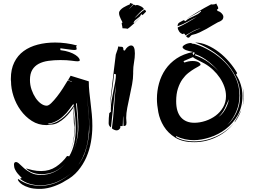

<svg xmlns="http://www.w3.org/2000/svg" viewBox="-20 -879 1632 1237"><path d="M444 -352V-354L418 -362L435 -391L552 -355Q552 -322 555.5 -287.5Q559 -253 563.5 -217Q568 -181 571.5 -143.5Q575 -106 575 -68Q575 -17 566 35Q557 87 536.5 134Q516 181 482.5 221Q449 261 399 287Q372 305 329.5 320.5Q287 336 246 338H234Q194 338 167 329.5Q140 321 124 310.5Q108 300 101.5 290.5Q95 281 95 279Q95 275 99 275Q130 298 166 308Q202 318 238 318Q299 318 351 294Q401 270 441 234Q401 269 350 292Q298 315 239 315Q204 315 170.5 305Q137 295 108 272Q111 272 115 270.5Q119 269 119 265L111 258Q104 251 94.5 240Q85 229 77.5 214Q70 199 70 182Q70 165 83 165Q93 165 106 178Q119 191 137 206.5Q155 222 180.5 235Q206 248 241 248Q291 248 331 228.5Q371 209 401 175Q372 207 333.5 225Q295 243 246 243Q216 243 189.5 233Q163 223 147 206Q164 211 189.5 217Q215 223 245 223Q299 223 340.5 195.5Q382 168 412 126L426 128Q449 88 458.5 42.5Q468 -3 468 -53Q468 -87 465 -122Q462 -157 457 -193L452 -186Q457 -151 459.5 -117.5Q462 -84 462 -52Q462 -12 454 27.5Q446 67 429 100Q446 65 453 25.5Q460 -14 460 -59Q455 -85 455 -111Q455 -137 453 -163L451 -183Q444 -173 430 -155Q416 -137 397 -119.5Q378 -102 354.5 -89Q331 -76 305 -76L280 -73Q227 -73 185 -100Q143 -127 113 -168.5Q83 -210 67 -259.5Q51 -309 51 -355Q50 -360 50 -363V-372Q50 -433 72 -477.5Q94 -522 132.5 -550Q171 -578 223 -591.5Q275 -605 335 -605Q405 -605 477 -586Q471 -584 471 -579Q471 -575 472.5 -571.5Q474 -568 474 -564V-562Q471 -557 460 -557Q449 -557 428 -560Q407 -563 369 -568V-556Q403 -552 427 -543.5Q451 -535 466 -525Q481 -515 487.5 -506Q494 -497 494 -491Q494 -487 489.5 -485.5Q485 -484 480 -484Q469 -484 440.5 -488Q412 -492 369 -492Q328 -492 292 -487Q256 -482 229.5 -468Q203 -454 188 -429Q173 -404 173 -364Q173 -331 183.5 -301Q194 -271 209.5 -248Q225 -225 244 -211.5Q263 -198 281 -198Q293 -198 310.5 -215Q328 -232 347.5 -257Q367 -282 385 -310Q403 -338 416 -360ZM408 -151Q398 -141 386 -129.5Q374 -118 359.5 -108.5Q345 -99 327 -91.5Q309 -84 288 -82L295 -79Q325 -83 350 -96.5Q375 -110 394.5 -128Q414 -146 429 -165Q444 -184 455 -198L453 -210Q444 -197 431.5 -181Q419 -165 408 -151ZM481 -54Q481 -10 472 32Q463 72 447 107Q464 71 474 28Q485 -16 485 -62Q485 -85 483.5 -109Q482 -133 480 -157L475 -216L470 -210Q474 -171 477.5 -132Q481 -93 481 -54ZM555 -60Q555 -113 550.5 -163Q546 -213 540 -262Q544 -216 549 -170.5Q554 -125 554 -77Q554 -44 550.5 -7.5Q547 29 538 65Q529 101 513 135Q498 167 475 195Q515 149 532 91Q550 31 555 -28Z M701 -52Q705 -80 708.5 -117.5Q712 -155 715 -193Q718 -231 721 -267.5Q724 -304 727 -331Q722 -304 718 -269Q714 -234 710 -197Q706 -160 702 -123.5Q698 -87 695 -58Q680 -68 680 -85Q680 -105 681 -118.5Q682 -132 684 -150L695 -160Q694 -165 694 -169V-179Q694 -202 699 -231.5Q704 -261 710.5 -291.5Q717 -322 722 -350.5Q727 -379 727 -400L715 -403Q713 -379 709 -348.5Q705 -318 700.5 -285.5Q696 -253 692 -221Q690 -204 688 -189Q690 -217 693 -249Q698 -295 703.5 -340.5Q709 -386 714 -430Q719 -474 724 -511Q724 -526 731.5 -543.5Q739 -561 742 -580Q748 -578 752 -578H759Q769 -578 772 -573.5Q775 -569 775 -561V-556L784 -553Q792 -568 803 -577Q814 -586 825 -586Q849 -586 849 -535Q849 -508 843.5 -477.5Q838 -447 838 -418V-405Q838 -373 831 -335.5Q824 -298 815.5 -259.5Q807 -221 800 -185Q793 -149 793 -119Q793 -112 794 -104Q795 -96 795 -89Q795 -74 789.5 -70.5Q784 -67 776 -67Q776 -80 775 -99Q774 -118 774 -133Q772 -122 772 -103Q772 -84 770 -67H755V-55Q746 -39 731 -39Q724 -39 715 -43Q706 -47 701 -52ZM907 -820Q890 -810 876 -794Q862 -778 847 -763Q856 -769 863 -776Q870 -783 877.5 -790Q885 -797 893.5 -804Q902 -811 913 -817Q916 -813 918.5 -810Q921 -807 921 -804L898 -781Q898 -783 894.5 -785Q891 -787 889 -787Q886 -777 879 -771Q872 -765 865 -760Q858 -755 851 -749Q844 -743 841 -733V-731Q841 -730 844 -730L894 -777L875 -758Q861 -744 845.5 -729.5Q830 -715 816.5 -704Q803 -693 800 -693L799 -694Q792 -696 784.5 -696Q777 -696 769 -697Q769 -705 766.5 -714Q764 -723 764 -728Q764 -733 769 -733Q769 -736 765.5 -742.5Q762 -749 758 -757.5Q754 -766 750.5 -775.5Q747 -785 747 -795Q747 -805 755.5 -814.5Q764 -824 775.5 -831Q787 -838 798 -843Q809 -848 814 -850Q818 -850 817 -854.5Q816 -859 820 -859L838 -853Q836 -848 825.5 -836.5Q815 -825 810 -820Q817 -825 826.5 -835Q836 -845 841 -850Q846 -848 850 -846Q854 -844 856 -844L859 -847Q866 -847 874.5 -844Q883 -841 890 -837Q897 -833 902 -828Q907 -823 907 -820ZM686 -165Q687 -176 688 -187Q687 -175 686 -165Z M1213 -602Q1214 -597 1224 -597H1226Q1232 -597 1234 -596Q1286 -580 1337.5 -549.5Q1389 -519 1430.5 -476.5Q1472 -434 1497.5 -380Q1523 -326 1523 -264Q1523 -210 1502 -160Q1481 -110 1444 -73Q1482 -106 1504.5 -155.5Q1527 -205 1527 -262Q1527 -326 1500 -381.5Q1473 -437 1431 -481Q1389 -525 1337.5 -556.5Q1286 -588 1237 -605Q1275 -605 1314.5 -588Q1354 -571 1390 -543.5Q1426 -516 1456.5 -480.5Q1487 -445 1508 -408L1501 -398Q1521 -368 1531.5 -333Q1542 -298 1542 -261Q1542 -190 1511.5 -136.5Q1481 -83 1434.5 -47.5Q1388 -12 1332.5 6Q1277 24 1228 24Q1200 24 1171.5 18Q1143 12 1114 -2V4Q1142 20 1171.5 26Q1201 32 1230 32Q1302 32 1371.5 0.5Q1441 -31 1489 -88Q1443 -29 1374.5 4Q1306 37 1232 37Q1156 37 1109 7.5Q1062 -22 1035.5 -65Q1009 -108 1000 -156Q991 -204 991 -242Q991 -293 1004.5 -342Q1018 -391 1046 -432Q1074 -473 1118 -502.5Q1162 -532 1224 -544L1195 -551Q1174 -556 1165 -563Q1156 -570 1156 -575Q1156 -583 1173.5 -592.5Q1191 -602 1213 -602ZM1168 -476Q1195 -486 1220 -486Q1245 -486 1258.5 -478.5Q1272 -471 1272 -463Q1272 -458 1260.5 -452Q1249 -446 1231.5 -435.5Q1214 -425 1193.5 -409Q1173 -393 1155.5 -368.5Q1138 -344 1126.5 -309Q1115 -274 1115 -227Q1115 -158 1146 -123Q1177 -88 1232 -88Q1267 -88 1303.5 -100Q1340 -112 1369.5 -134Q1399 -156 1417.5 -188Q1436 -220 1436 -260Q1436 -290 1425.5 -320Q1415 -350 1396.5 -377.5Q1378 -405 1352.5 -429Q1327 -453 1297 -470Q1268 -486 1249.5 -494.5Q1231 -503 1223 -511Q1215 -507 1200.5 -501.5Q1186 -496 1162 -485ZM1235 -523Q1281 -508 1323 -478Q1359 -451 1389 -419Q1360 -453 1326 -480Q1287 -512 1239 -530ZM1429 -182Q1414 -150 1387 -125Q1405 -137 1417.5 -154Q1430 -171 1438 -188Q1446 -205 1450 -219Q1453 -232 1455 -240Q1444 -214 1429 -182ZM1496 -96Q1495 -94 1493 -92Q1492 -91 1491 -91Q1490 -91 1496 -101.5Q1502 -112 1510.5 -126.5Q1519 -141 1527 -157Q1534 -169 1537 -178Q1523 -135 1496 -96ZM1552 -258Q1552 -242 1550 -226.5Q1548 -211 1543 -198Q1550 -223 1550 -254Q1550 -277 1546 -299Q1543 -318 1538 -336Q1543 -318 1547 -300Q1552 -280 1552 -258ZM1235 -539 1226 -543Q1225 -541 1223 -539Q1221 -537 1221 -535Q1221 -533 1223.5 -529.5Q1226 -526 1228 -524ZM1395 -412Q1392 -416 1389 -419Q1392 -415 1395 -412ZM1537 -178Q1538 -180 1538 -182Q1538 -180 1537 -178ZM1539 -184Q1538 -183 1538 -182Q1538 -183 1539 -184ZM1194 -636Q1189 -636 1185 -639.5Q1181 -643 1178 -647Q1222 -681 1274 -697Q1248 -692 1223 -678.5Q1198 -665 1175 -651Q1173 -655 1170.5 -658.5Q1168 -662 1165 -664L1159 -659Q1143 -663 1134 -676.5Q1125 -690 1125 -702L1129 -704Q1155 -715 1187.5 -734Q1220 -753 1248 -770Q1218 -756 1188.5 -739Q1159 -722 1124 -710Q1124 -727 1135.5 -734Q1147 -741 1163 -749L1175 -743Q1186 -754 1199.5 -761Q1213 -768 1226.5 -774Q1240 -780 1252.5 -787Q1265 -794 1276 -806Q1274 -806 1274 -810Q1251 -795 1228 -783Q1206 -771 1182 -758Q1219 -780 1255 -803Q1292 -826 1340 -851Q1343 -850 1350 -850Q1363 -850 1374 -856Q1376 -849 1381 -841Q1386 -833 1386 -826Q1386 -819 1377 -818L1382 -808Q1395 -806 1407 -794Q1419 -782 1419 -771Q1419 -757 1409.5 -749Q1400 -741 1383 -735Q1369 -728 1350.5 -716.5Q1332 -705 1310.5 -693Q1289 -681 1265.5 -670Q1242 -659 1217 -654Q1211 -652 1205 -644Q1199 -636 1194 -636Z"/></svg>

Font: Finger Paint
Style: Regular
Weight: 400
Designer: Ralph du Carrois
Foundry: Ralph du Carrois
Version: Version 1.002